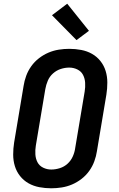

<svg xmlns="http://www.w3.org/2000/svg" viewBox="-20 -1006 640 1034"><path d="M256 8Q223 8 191.5 2Q160 -4 133.5 -19Q107 -34 88 -58Q69 -82 60 -111.5Q51 -141 51 -173.5Q51 -206 56 -238L107 -543Q111 -570 121 -597.5Q131 -625 148.5 -649.5Q166 -674 190 -692.5Q214 -711 241 -722.5Q268 -734 296.5 -738.5Q325 -743 353 -743Q386 -743 417.5 -737Q449 -731 475.5 -716Q502 -701 521 -677Q540 -653 549 -623.5Q558 -594 558 -561.5Q558 -529 553 -497L502 -192Q498 -165 488 -137.5Q478 -110 460.5 -85.5Q443 -61 419 -42.5Q395 -24 368 -12.5Q341 -1 312.5 3.5Q284 8 256 8ZM256 -93Q279 -93 302.5 -100.5Q326 -108 344 -124.5Q362 -141 372 -163.5Q382 -186 385 -209L436 -513Q440 -537 438.5 -560.5Q437 -584 427 -603Q417 -622 396.5 -632Q376 -642 353 -642Q330 -642 307 -634.5Q284 -627 265.5 -610.5Q247 -594 237.5 -571.5Q228 -549 224 -526L173 -222Q169 -198 170.5 -174.5Q172 -151 182 -132Q192 -113 212.5 -103Q233 -93 256 -93ZM392 -790 260 -924 342 -986 459 -840Z"/></svg>

Font: Iosevka Extended Oblique
Style: Bold
Weight: 700
Width: 7
Italic angle: -9°
Monospace: yes
Designer: Belleve Invis
Foundry: Belleve Invis
Version: Version 32.5.0; ttfautohint (v1.8.4)